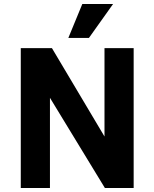

<svg xmlns="http://www.w3.org/2000/svg" viewBox="-20 -941 772 961"><path d="M84 0V-700H240L535 -204H503V-700H649V0H505L198 -504H230V0ZM425 -751H322L392 -921H546Z"/></svg>

Font: Inclusive Sans
Style: Bold
Weight: 700
Designer: Olivia King
Foundry: Olivia King
Version: Version 2.004